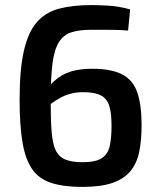

<svg xmlns="http://www.w3.org/2000/svg" viewBox="-20 -722 622 754"><path d="M338 -702Q361 -702 403 -700Q445 -698 491 -685L483 -602Q459 -604 438.5 -604.5Q418 -605 395 -605Q372 -605 338 -605Q291 -605 260 -595Q229 -585 211 -556Q193 -527 186 -471.5Q179 -416 179 -326Q179 -254 182.5 -207Q186 -160 198 -133.5Q210 -107 235.5 -96Q261 -85 304 -85Q356 -85 380 -101Q404 -117 411 -149Q418 -181 418 -228Q418 -278 409 -306.5Q400 -335 376 -347.5Q352 -360 307 -360Q277 -360 251.5 -352.5Q226 -345 198.5 -327Q171 -309 132 -276L128 -328Q162 -376 192 -403Q222 -430 257.5 -441Q293 -452 342 -452Q417 -452 459.5 -430Q502 -408 519 -359.5Q536 -311 536 -230Q536 -172 527 -127Q518 -82 493 -51Q468 -20 422.5 -4Q377 12 303 12Q229 12 180.5 -4Q132 -20 105.5 -59Q79 -98 68 -164.5Q57 -231 57 -331Q57 -452 74.5 -525.5Q92 -599 126.5 -637Q161 -675 214 -688.5Q267 -702 338 -702Z"/></svg>

Font: Exo 2 SemiBold
Style: Regular
Weight: 600
Designer: Natanael Gama
Foundry: Natanael Gama
Version: Version 2.010